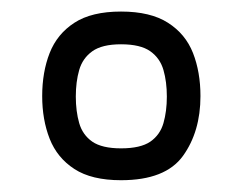

<svg xmlns="http://www.w3.org/2000/svg" viewBox="-20 -815 410 329"><path d="M52.3 -650.3Q52.3 -691.5 65.1 -724.2Q78 -756.9 107.5 -776Q137 -795.2 187.4 -795.2Q237.8 -795.2 267.8 -776Q297.8 -756.9 310.7 -724.2Q323.5 -691.5 323.5 -650.3Q323.5 -589.5 293.5 -547.8Q263.4 -506.2 187.4 -506.2Q137 -506.2 107.5 -525.4Q78 -544.5 65.1 -577.2Q52.3 -609.9 52.3 -650.3ZM265.9 -649.5Q265.9 -674.9 260.1 -695Q254.3 -715.2 237.6 -727.1Q220.8 -739.1 187.4 -739.1Q154.8 -739.1 138.1 -727.1Q121.5 -715.2 115.7 -695Q109.9 -674.9 109.9 -649.5Q109.9 -624.4 115.7 -604.1Q121.5 -583.9 138.1 -572.3Q154.8 -560.8 187.4 -560.8Q220.8 -560.8 237.6 -572.3Q254.3 -583.9 260.1 -604.1Q265.9 -624.4 265.9 -649.5Z"/></svg>

Font: Khand Variable Light
Style: Regular
Weight: 300
Designer: Satya Rajpurohit
Foundry: Indian Type Foundry
Version: Version 3.000